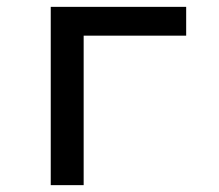

<svg xmlns="http://www.w3.org/2000/svg" viewBox="-20 -540 640 560"><path d="M128 0V-520H523V-436H224V0Z"/></svg>

Font: Iosevka Fixed Curly Md Ex
Style: Regular
Weight: 500
Width: 7
Monospace: yes
Designer: Belleve Invis
Foundry: Belleve Invis
Version: Version 30.1.2